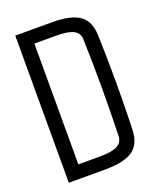

<svg xmlns="http://www.w3.org/2000/svg" viewBox="-132 -776 697 855"><g transform="rotate(-20 217.0 -348.5)"><path d="M215.8 0H44.9V-697.3H218.3Q309.1 -697.3 349.9 -668Q390.6 -638.7 392.1 -570.8Q394.5 -491.7 395.3 -420.4Q396 -349.1 395.3 -277.8Q394.5 -206.5 392.1 -127Q390.6 -59.1 349.6 -29.5Q308.6 0 215.8 0ZM112.8 -634.8V-62.5H215.8Q272.9 -62.5 298.3 -76.7Q323.7 -90.8 324.2 -119.6Q331.5 -348.6 324.2 -578.6Q323.7 -607.4 298.6 -621.1Q273.4 -634.8 218.3 -634.8Z"/></g></svg>

Font: Agdasima
Style: Regular
Weight: 400
Width: 3
Designer: The DocRepair Project, Patric King
Foundry: Google
Version: Version 2.002